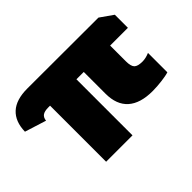

<svg xmlns="http://www.w3.org/2000/svg" viewBox="-128 -801 1184 1184"><g transform="rotate(-45 463.5 -209.5)"><path d="M221 -367H205Q173 -367 157 -356Q141 -345 138 -319L-2 -363Q0 -450 49.5 -495.5Q99 -541 196 -541L816 -540L900 -481V-367H745V-230Q745 -187 760 -171.5Q775 -156 817 -156Q845 -156 878 -170V-1Q866 3 849.5 6Q833 9 813.5 11.5Q794 14 773 15.5Q752 17 732 17Q625 17 570 -32Q515 -81 515 -177V-367H451V122H221Z"/></g></svg>

Font: Encode Sans Wide
Style: Black
Weight: 900
Designer: Pablo Impallari, Andres Torresi
Foundry: Pablo Impallari, Andres Torresi
Version: Version 1.000; ttfautohint (v1.00) -l 8 -r 50 -G 200 -x 14 -